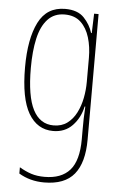

<svg xmlns="http://www.w3.org/2000/svg" viewBox="-55 -576 532 856"><g transform="rotate(5 211.0 -147.5)"><path d="M202 -537Q258 -537 286.5 -507Q315 -477 326 -440H329L332 -527H352V35Q352 138 309.5 190Q267 242 175 242Q112 242 62 212V184Q89 200 115 208.5Q141 217 175 217Q250 217 288 174Q326 131 326 35V-12Q326 -35 326.5 -57.5Q327 -80 329 -111H326Q315 -60 281.5 -25Q248 10 195 10Q124 10 85 -56.5Q46 -123 46 -262Q46 -390 83 -463.5Q120 -537 202 -537ZM202 -512Q155 -512 126 -480.5Q97 -449 84.5 -393Q72 -337 72 -262Q72 -135 103 -75Q134 -15 195 -15Q231 -15 256 -33.5Q281 -52 296.5 -82.5Q312 -113 319 -149Q326 -185 326 -221V-329Q326 -378 313.5 -419.5Q301 -461 274 -486.5Q247 -512 202 -512Z"/></g></svg>

Font: Noto Sans Lao Looped ExtraCondensed Thin
Style: Regular
Weight: 100
Width: 2
Designer: Mark Frömberg, Ben Mitchell
Foundry: The Fontpad Ltd
Version: Version 1.002; ttfautohint (v1.8.4.7-5d5b)